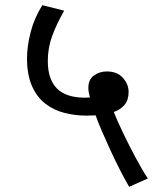

<svg xmlns="http://www.w3.org/2000/svg" viewBox="-20 -652 591 739"><path d="M477 67Q460 38 441 0.5Q422 -37 404 -76Q386 -115 371 -150Q356 -185 348 -208Q332 -207 312 -207Q269 -207 228 -217.5Q187 -228 154.5 -253Q122 -278 103 -321Q84 -364 84 -428Q84 -474 98 -528.5Q112 -583 143 -632L227 -611Q199 -562 181.5 -515.5Q164 -469 164 -417Q164 -347 199 -311.5Q234 -276 308 -276Q317 -276 326 -277Q320 -300 320 -313Q320 -346 341.5 -361.5Q363 -377 391 -377Q431 -377 453 -352.5Q475 -328 475 -298Q475 -267 459.5 -248.5Q444 -230 418 -221Q430 -190 452.5 -143Q475 -96 500.5 -48Q526 0 549 35Z"/></svg>

Font: Go Noto Current
Style: Regular
Weight: 400
Designer: Monotype Design Team
Foundry: Monotype Imaging Inc.
Version: Version 2.007; ttfautohint (v1.8) -l 8 -r 50 -G 200 -x 14 -D